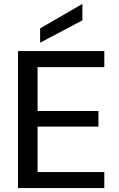

<svg xmlns="http://www.w3.org/2000/svg" viewBox="-20 -961 609 981"><path d="M72 0V-700H513V-618H172V-394H483V-314H172V-82H513V0ZM185 -743V-816L401 -941V-857Z"/></svg>

Font: DM Sans 24pt Medium
Style: Regular
Weight: 500
Designer: Colophon Foundry, Jonny Pinhorn
Foundry: Colophon Foundry
Version: Version 4.004;gftools[0.9.30]